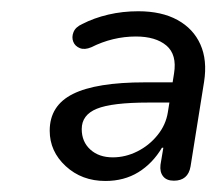

<svg xmlns="http://www.w3.org/2000/svg" viewBox="-20 -734 387 343"><path d="M168.2 -410.7Q126.2 -410.7 97.5 -437.1Q68.8 -463.5 68.8 -500.5Q68.8 -545.5 110.4 -566.2Q152 -586.9 239.1 -586.9H303.9L298 -550.8H245.7Q179.9 -550.8 152.9 -539.7Q126 -528.7 126 -503.4Q126 -480.7 141.4 -466.8Q156.7 -452.9 181.5 -452.9Q204.1 -452.9 225.3 -463.5Q246.5 -474.1 261.4 -492.6Q276.4 -511 279.9 -533.7L290.9 -602.7Q296.4 -636.5 277.2 -652.7Q258 -668.8 222.8 -668.8Q202.2 -668.8 182.2 -664Q162.2 -659.2 143.1 -649.6Q131.3 -644.6 122.7 -648Q114.1 -651.4 110.9 -659.4Q107.7 -667.5 111.3 -676.6Q114.9 -685.8 127.2 -691.2Q147.6 -701.8 173.4 -707.9Q199.1 -713.9 227.1 -713.9Q268.7 -713.9 297.1 -698.3Q325.5 -682.7 338 -654.6Q350.6 -626.5 344.6 -588L320.4 -436.6Q316 -411.2 290.6 -411.2Q277.5 -411.2 271.4 -419Q265.2 -426.8 266.7 -439.6L271.8 -470.1H269.3Q252.8 -442.2 227.3 -426.4Q201.8 -410.7 168.2 -410.7Z"/></svg>

Font: Nunito Variable Extra Light
Style: Italic
Weight: 200
Italic angle: -9°
Designer: Vernon Adams
Foundry: Vernon Adams
Version: Version 3.602